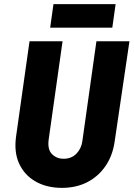

<svg xmlns="http://www.w3.org/2000/svg" viewBox="-20 -900 647 930"><path d="M280 10Q207 10 153 -20.5Q99 -51 73 -107Q47 -163 58 -240L123 -700H283L216 -226Q209 -177 231.5 -154Q254 -131 288 -131Q326 -131 350 -155.5Q374 -180 379 -217L447 -700H607L535 -212Q525 -145 490.5 -95Q456 -45 402.5 -17.5Q349 10 280 10ZM223 -766 239 -880H540L524 -766Z"/></svg>

Font: Finlandica
Style: Bold Italic
Weight: 700
Italic angle: -8°
Designer: Niklas Ekholm, Juho Hiilivirta, Jaakko Suomalainen
Foundry: Helsinki Type Studio
Version: Version 1.064; ttfautohint (v1.8.4.7-5d5b)